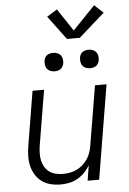

<svg xmlns="http://www.w3.org/2000/svg" viewBox="-63 -1024 727 1078"><g transform="rotate(-5 300.0 -485.0)"><path d="M235 8Q206 8 178 1Q150 -6 128.5 -22Q107 -38 92.5 -62Q78 -86 72 -113Q66 -140 67 -169.5Q68 -199 73 -228L123 -530H188L136 -218Q133 -198 132.5 -177Q132 -156 136 -136.5Q140 -117 150 -100Q160 -83 175.5 -71.5Q191 -60 211 -55Q231 -50 252 -50Q252 -50 252.5 -50Q253 -50 253 -50Q272 -50 291.5 -53.5Q311 -57 330 -66Q349 -75 364.5 -89Q380 -103 391.5 -120Q403 -137 409.5 -156Q416 -175 419 -195L475 -530H540L452 0H387L401 -87Q389 -65 370.5 -46Q352 -27 330 -14.5Q308 -2 283.5 3Q259 8 235 8ZM456 -628Q444 -628 432.5 -632.5Q421 -637 414 -646Q407 -655 405 -667.5Q403 -680 405 -693Q406 -701 410.5 -709.5Q415 -718 422.5 -723Q430 -728 439 -730Q448 -732 456 -732Q469 -732 480.5 -727.5Q492 -723 499 -714Q506 -705 508 -692.5Q510 -680 508 -667Q506 -659 501.5 -650.5Q497 -642 489.5 -637Q482 -632 473.5 -630Q465 -628 456 -628ZM256 -628Q244 -628 232.5 -632.5Q221 -637 214 -646Q207 -655 205 -667.5Q203 -680 205 -693Q206 -701 210.5 -709.5Q215 -718 222.5 -723Q230 -728 239 -730Q248 -732 256 -732Q269 -732 280.5 -727.5Q292 -723 299 -714Q306 -705 308 -692.5Q310 -680 308 -667Q306 -659 301.5 -650.5Q297 -642 289.5 -637Q282 -632 273.5 -630Q265 -628 256 -628ZM341 -803 241 -937 299 -973 383 -847 509 -978 559 -932 413 -803Z"/></g></svg>

Font: Iosevka Curly LtExObl
Style: Regular
Weight: 300
Width: 7
Italic angle: -9°
Monospace: yes
Designer: Belleve Invis
Foundry: Belleve Invis
Version: Version 11.1.0; ttfautohint (v1.8.3)